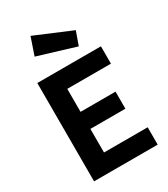

<svg xmlns="http://www.w3.org/2000/svg" viewBox="-226 -1048 1007 1150"><g transform="rotate(-30 277.0 -472.5)"><path d="M74 0V-680H514V-560H212V-401H454V-283H212V-120H514V0ZM180 -945 432 -839 399 -746 139 -825Z"/></g></svg>

Font: Titillium-CLs Web
Style: CLs-Bold
Weight: 700
Version: Version 1.002;PS 57.000;hotconv 1.0.70;makeotf.lib2.5.55311